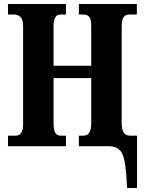

<svg xmlns="http://www.w3.org/2000/svg" viewBox="-20 -734 725 964"><path d="M618 210H668V-53H632Q591 -53 591 -116V-602Q591 -636 601 -648.5Q611 -661 628 -661H667V-714H376V-661H399Q420 -661 429 -648.5Q438 -636 438 -602V-404H249V-605Q249 -661 283 -661H311V-714H20V-661H52Q70 -661 83 -648.5Q96 -636 96 -602V-111Q96 -53 59 -53H20V0H311V-53H283Q249 -53 249 -111V-342H438V-115Q438 -53 400 -53H376V0H525Q578 0 595.5 41Q613 82 618 210Z"/></svg>

Font: Noto Serif ExtraCondensed Extra
Style: Regular
Weight: 800
Width: 3
Designer: Monotype Design Team
Foundry: Monotype Imaging Inc.
Version: Version 1.002